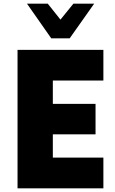

<svg xmlns="http://www.w3.org/2000/svg" viewBox="-20 -1020 622 1040"><path d="M357.5 -812.5H257.5L126.2 -1000H238.8L307.5 -913.8L377.5 -1000H490ZM540 -583.8H266.2V-457.5H497.5V-292.5H266.2V-166.2H540V0H75V-750H540Z"/></svg>

Font: Now Black
Style: Regular
Weight: 900
Designer: Alfredo Marco Pradil
Foundry: Alfredo Marco Pradil
Version: Version 1.002;PS 001.002;hotconv 1.0.88;makeotf.lib2.5.64775